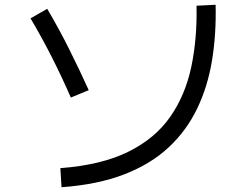

<svg xmlns="http://www.w3.org/2000/svg" viewBox="-20 -765 1040 805"><path d="M238 20 233 -60Q405 -73 517.5 -128.5Q630 -184 693.5 -275Q757 -366 782 -484.5Q807 -603 804 -741L884 -745Q887 -622 869 -512Q851 -402 806.5 -309.5Q762 -217 687 -147Q612 -77 501 -34Q390 9 238 20ZM352 -387 277 -356Q240 -441 198 -524Q156 -607 108 -688L178 -728Q227 -645 270 -559Q313 -473 352 -387Z"/></svg>

Font: Murecho
Style: Regular
Weight: 400
Designer: Neil Summerour
Foundry: Positype
Version: Version 1.010; ttfautohint (v1.8.3)